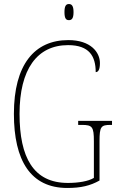

<svg xmlns="http://www.w3.org/2000/svg" viewBox="-20 -923 583 953"><path d="M322 -823C336 -823 345 -831 345 -863C345 -894 336 -903 322 -903C308 -903 300 -894 300 -863C300 -831 308 -823 322 -823ZM314 10C381 10 428 -1 474 -27V-222C474 -294 481 -303 528 -303H536V-323H368V-303H386C438 -303 446 -294 446 -222V-40C418 -23 369 -15 317 -15C146 -15 77 -141 77 -358C77 -579 164 -699 318 -699C423 -699 455 -644 455 -565C468 -565 476 -578 476 -610C476 -663 431 -724 319 -724C151 -724 49 -602 49 -358C49 -126 132 10 314 10Z"/></svg>

Font: Noto Serif Bengali Condensed Thin
Style: Regular
Weight: 100
Width: 3
Designer: Juan Bruce, Universal Thirst, Indian Type Foundry and the Monotype Design Team.
Foundry: Monotype Imaging Inc.
Version: Version 2.003